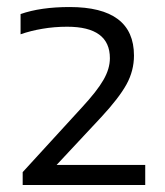

<svg xmlns="http://www.w3.org/2000/svg" viewBox="-20 -458 469 546"><path d="M44.5 68V31.5L212.5 -152Q256 -199 274.2 -230.8Q292.5 -262.5 292.5 -292.5Q292.5 -382 171 -382Q134.5 -382 100.8 -376.2Q67 -370.5 38.5 -360.5V-418Q95.5 -438 178 -438Q361 -438 361 -300Q361 -257 339.8 -218.2Q318.5 -179.5 268 -125L141 11H393V68Z"/></svg>

Font: Encode Sans Expanded
Style: Regular
Weight: 400
Width: 7
Designer: Multiple Designers
Foundry: Impallari Type
Version: Version 3.000; ttfautohint (v1.8.3) -l 8 -r 50 -G 200 -x 14 